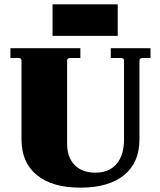

<svg xmlns="http://www.w3.org/2000/svg" viewBox="-20 -852 737 884"><path d="M222 -687V-832H522V-687ZM79 -210V-573Q79 -585 65 -585H28V-630H350V-585H303Q289 -585 289 -573V-190Q289 -128 323.5 -92.5Q358 -57 419 -57Q482 -57 516.5 -97Q551 -137 551 -210V-573Q551 -585 537 -585H490V-630H673V-585H636Q622 -585 622 -571V-210Q622 -103 551 -45.5Q480 12 350 12Q220 12 149.5 -46Q79 -104 79 -210Z"/></svg>

Font: Arapey Black
Style: Regular
Weight: 900
Designer: Eduardo Rodriguez Tunni
Foundry: Eduardo Rodriguez Tunni
Version: Version 4.000